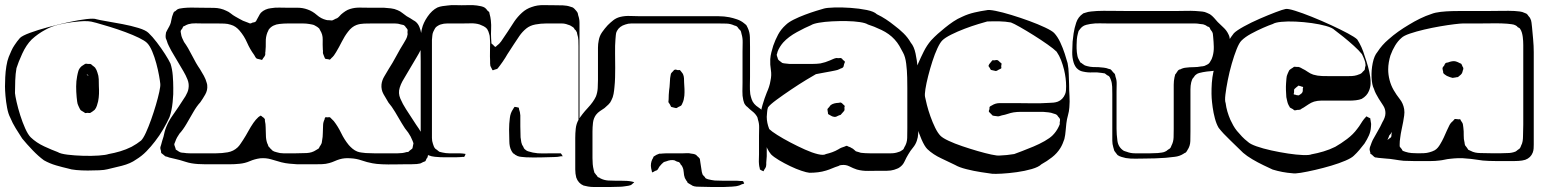

<svg xmlns="http://www.w3.org/2000/svg" viewBox="-30 -614 6173 769"><path d="M664 -262Q665 -240 661.5 -205Q658 -170 649 -145Q639 -123 624 -97Q609 -71 591 -48Q575 -27 556.5 -8Q538 11 515 25Q493 41 458 50Q423 59 400 64Q389 67 367.5 68Q346 69 321.5 69Q297 69 275.5 67Q254 65 243 61Q221 56 195 48.5Q169 41 146 28Q124 12 100.5 -12.5Q77 -37 59 -59Q46 -79 33 -100Q20 -121 11 -143Q3 -158 -1.5 -182Q-6 -206 -8 -229.5Q-10 -253 -10 -268Q-10 -283 -9 -305Q-8 -327 -4.5 -349Q-1 -371 5 -386Q10 -398 15.5 -410.5Q21 -423 28 -433Q33 -441 38.5 -448Q44 -455 50 -462Q59 -471 90 -482.5Q121 -494 162 -505Q203 -516 244 -525Q285 -534 316 -537.5Q347 -541 356 -537Q367 -534 396.5 -529Q426 -524 460.5 -517.5Q495 -511 524.5 -502Q554 -493 565 -482Q580 -468 598 -444.5Q616 -421 631 -397.5Q646 -374 653 -359Q660 -337 662 -311Q664 -285 664 -262ZM535 -51Q544 -60 554.5 -83Q565 -106 575.5 -135.5Q586 -165 594.5 -194Q603 -223 608 -246Q613 -269 612 -278Q611 -289 607 -311.5Q603 -334 596 -360Q589 -386 579.5 -408.5Q570 -431 559 -442Q550 -451 526.5 -462.5Q503 -474 472 -485.5Q441 -497 410 -506.5Q379 -516 355.5 -522.5Q332 -529 323 -529Q307 -530 290.5 -528.5Q274 -527 257 -525Q235 -522 206 -515.5Q177 -509 152 -495Q137 -487 123.5 -477.5Q110 -468 97 -456Q75 -434 59 -399Q43 -364 36 -341Q32 -319 31 -291.5Q30 -264 30 -241Q31 -230 36.5 -205.5Q42 -181 51 -152.5Q60 -124 71 -99.5Q82 -75 93 -64Q116 -42 147.5 -27.5Q179 -13 201 -5Q212 2 240.5 5.5Q269 9 303 10Q337 11 365.5 9Q394 7 405 3Q428 -1 451.5 -8Q475 -15 497 -26Q519 -38 535 -51ZM360 -324Q365 -311 365.5 -297Q366 -283 366 -269Q367 -254 366.5 -238.5Q366 -223 363 -208Q361 -200 358 -190.5Q355 -181 349 -174Q346 -171 340.5 -167.5Q335 -164 332 -162Q330 -161 326.5 -161.5Q323 -162 320 -162Q319 -162 316 -161.5Q313 -161 311 -161Q310 -162 308 -163.5Q306 -165 304 -166L294 -172Q291 -175 288.5 -180.5Q286 -186 284 -190Q280 -198 279 -207.5Q278 -217 277 -225Q275 -246 275 -267.5Q275 -289 279 -309Q281 -320 284 -330Q287 -340 297 -349Q301 -351 305.5 -354.5Q310 -358 314 -359L322 -358Q325 -358 328.5 -358Q332 -358 334 -357Q336 -356 337.5 -354.5Q339 -353 340 -352Q343 -350 346 -347.5Q349 -345 351 -343Q354 -339 356.5 -333.5Q359 -328 360 -324ZM323 -311Q325 -311 325 -310Q325 -311 322 -313.5Q319 -316 319 -316Q316 -316 319 -313Q321 -313 323 -311Z M1588 44Q1573 44 1549 44.5Q1525 45 1501 44Q1477 43 1462 40Q1440 36 1418.5 28.5Q1397 21 1374 20Q1350 18 1330 24Q1320 27 1310 31.5Q1300 36 1289 39Q1275 43 1260 43.5Q1245 44 1230 44H1161Q1145 43 1129 41.5Q1113 40 1097 36Q1076 30 1055.5 24Q1035 18 1012 20Q990 23 970.5 31.5Q951 40 929 42Q909 44 888.5 44Q868 44 848 44Q826 44 793 44Q760 44 737 40Q725 38 713 34Q701 30 690 27Q680 24 669.5 22Q659 20 648 17Q644 15 640 14Q636 13 632 12Q629 10 625.5 6.5Q622 3 616 -1Q615 -3 615 -6.5Q615 -10 614 -12Q612 -18 612 -22Q612 -24 613 -27Q614 -30 615 -33Q617 -41 619.5 -49.5Q622 -58 625 -67Q627 -77 629.5 -86.5Q632 -96 636 -106Q645 -128 658.5 -147.5Q672 -167 685 -186L713 -229Q717 -236 720.5 -244Q724 -252 725 -260Q728 -278 721 -295.5Q714 -313 705 -328Q693 -349 680.5 -369.5Q668 -390 656 -411Q651 -421 646 -430.5Q641 -440 638 -451Q637 -453 636 -456Q635 -459 634 -461Q633 -466 633.5 -473Q634 -480 635 -484Q636 -486 637.5 -489Q639 -492 640 -494Q644 -501 648 -508.5Q652 -516 654 -523Q656 -531 657.5 -539.5Q659 -548 662 -555Q663 -557 664 -560.5Q665 -564 666 -565Q667 -567 669.5 -568Q672 -569 673 -570Q675 -572 678 -574.5Q681 -577 684 -578Q689 -580 695 -580.5Q701 -581 705 -582Q723 -584 741.5 -583.5Q760 -583 777 -583Q800 -583 827 -582.5Q854 -582 876 -571Q886 -567 894.5 -560Q903 -553 912 -548Q920 -543 928 -539Q936 -535 943 -531Q948 -529 953.5 -527Q959 -525 964 -523Q966 -522 968.5 -521Q971 -520 972 -520Q974 -520 976.5 -521Q979 -522 980 -523Q982 -524 986.5 -524.5Q991 -525 993 -527Q995 -528 996.5 -531Q998 -534 999 -536Q1003 -542 1006.5 -549.5Q1010 -557 1015 -563Q1023 -571 1033.5 -575.5Q1044 -580 1054 -581Q1071 -584 1088.5 -583.5Q1106 -583 1123 -583Q1142 -583 1162.5 -583Q1183 -583 1202 -576Q1222 -569 1239 -554Q1256 -539 1277 -534Q1280 -533 1283 -533Q1286 -533 1288 -533Q1291 -533 1294 -532.5Q1297 -532 1300 -532L1307 -535Q1310 -537 1313.5 -538.5Q1317 -540 1320 -541Q1325 -544 1328.5 -548Q1332 -552 1336 -556Q1344 -563 1353 -569Q1362 -575 1372 -578Q1391 -584 1412 -583.5Q1433 -583 1452 -583H1508Q1522 -582 1536 -580.5Q1550 -579 1563 -573Q1573 -569 1581.5 -562Q1590 -555 1599 -549Q1606 -545 1613 -541Q1620 -537 1627 -532Q1629 -531 1631.5 -529.5Q1634 -528 1636 -526Q1645 -518 1650 -505.5Q1655 -493 1657 -481Q1659 -472 1661 -462.5Q1663 -453 1663 -444Q1662 -429 1655 -414.5Q1648 -400 1640 -387Q1629 -368 1617.5 -349Q1606 -330 1595 -311Q1588 -300 1581.5 -288Q1575 -276 1571 -263Q1564 -241 1573.5 -219Q1583 -197 1596 -177Q1606 -161 1616.5 -145.5Q1627 -130 1637 -114Q1648 -99 1657 -83Q1666 -67 1673 -49Q1678 -38 1681 -25Q1684 -12 1684 1Q1684 4 1684 7.5Q1684 11 1683 13Q1683 17 1678 22Q1677 24 1676 27Q1675 30 1673 32L1665 35Q1662 36 1659 38Q1656 40 1652 41Q1649 42 1645.5 42Q1642 42 1639 43Q1627 44 1614.5 44Q1602 44 1588 44ZM1502 0H1563Q1582 0 1595 -4Q1597 -5 1600.5 -5Q1604 -5 1606 -6Q1608 -8 1610.5 -10.5Q1613 -13 1615 -14Q1617 -15 1619 -17Q1621 -19 1622 -20Q1623 -22 1623 -25Q1623 -28 1624 -30Q1624 -32 1625 -35Q1626 -38 1626 -40Q1625 -43 1624 -46Q1623 -49 1622 -51Q1616 -67 1605 -83Q1592 -98 1579 -120.5Q1566 -143 1552.5 -165.5Q1539 -188 1526 -203Q1516 -219 1506 -237Q1496 -255 1498 -276Q1500 -293 1509.5 -308.5Q1519 -324 1527 -338Q1542 -361 1557.5 -390Q1573 -419 1587 -441Q1592 -449 1596.5 -457.5Q1601 -466 1602 -474Q1603 -476 1602.5 -479Q1602 -482 1602 -485Q1602 -487 1602.5 -490.5Q1603 -494 1602 -496Q1601 -498 1599 -500.5Q1597 -503 1595 -505Q1594 -507 1592.5 -509Q1591 -511 1589 -512Q1587 -514 1583 -514.5Q1579 -515 1576 -516Q1565 -520 1552 -520Q1539 -520 1526 -520H1459Q1445 -520 1428.5 -519.5Q1412 -519 1398 -514Q1379 -507 1364 -487Q1350 -469 1339 -447Q1328 -425 1316 -405Q1312 -398 1307.5 -392Q1303 -386 1297 -381Q1296 -380 1294.5 -378Q1293 -376 1291 -375Q1290 -375 1287.5 -376Q1285 -377 1283 -377Q1282 -377 1278 -377.5Q1274 -378 1272 -379Q1271 -380 1270.5 -382.5Q1270 -385 1269 -386Q1268 -389 1266.5 -392.5Q1265 -396 1264 -399Q1263 -403 1263.5 -407Q1264 -411 1263 -415Q1262 -435 1262.5 -455.5Q1263 -476 1252 -493Q1251 -495 1249.5 -498Q1248 -501 1246 -502Q1244 -504 1241 -506Q1238 -508 1236 -509L1229 -513Q1225 -515 1219 -516Q1213 -517 1208 -518Q1196 -520 1183 -520Q1170 -520 1158 -520Q1141 -520 1123.5 -520Q1106 -520 1089 -518Q1077 -517 1065.5 -511.5Q1054 -506 1046 -495Q1045 -493 1044 -490Q1043 -487 1041 -484Q1034 -466 1034.5 -446.5Q1035 -427 1033 -407Q1032 -403 1032.5 -399Q1033 -395 1031 -391Q1030 -389 1028 -386Q1026 -383 1024 -381Q1023 -380 1022 -377.5Q1021 -375 1019 -374L1012 -376Q1009 -377 1005 -377.5Q1001 -378 999 -379Q995 -381 992.5 -386Q990 -391 988 -394Q971 -417 959.5 -443.5Q948 -470 929 -492Q922 -500 913.5 -506Q905 -512 894 -515Q882 -519 868.5 -519.5Q855 -520 842 -520H783Q769 -520 753.5 -520.5Q738 -521 724 -517Q720 -516 716.5 -514Q713 -512 709 -510Q708 -510 704 -508Q703 -507 701.5 -503Q700 -499 698 -497Q697 -496 695.5 -494Q694 -492 694 -490Q693 -488 694 -484.5Q695 -481 695 -479Q696 -470 699.5 -462Q703 -454 707 -446Q723 -424 739 -392Q755 -360 771 -337Q779 -324 786.5 -310.5Q794 -297 798 -282Q800 -276 800 -272Q802 -253 792 -235.5Q782 -218 772 -204Q758 -189 744.5 -165.5Q731 -142 717 -118Q703 -94 689 -79Q684 -72 679.5 -64Q675 -56 672 -47L668 -37Q668 -33 670 -28.5Q672 -24 673 -20Q673 -17 674 -15Q675 -14 676.5 -13.5Q678 -13 679 -12Q682 -10 685.5 -7.5Q689 -5 692 -4Q695 -3 698.5 -2.5Q702 -2 706 -2Q717 0 729.5 0Q742 0 754 0H836Q859 0 882 -4Q905 -8 922 -24Q929 -31 934 -39Q939 -47 944 -54Q955 -71 964.5 -88.5Q974 -106 985 -122Q994 -135 1005 -145Q1007 -146 1010 -148.5Q1013 -151 1014 -151Q1015 -151 1017.5 -149Q1020 -147 1021 -146Q1023 -145 1026 -142.5Q1029 -140 1030 -138Q1031 -137 1031 -134.5Q1031 -132 1031 -130Q1034 -117 1034 -105Q1035 -89 1035 -72.5Q1035 -56 1040 -41Q1042 -38 1043 -34.5Q1044 -31 1045 -28Q1047 -26 1049 -24Q1051 -22 1052 -20Q1054 -19 1056 -16.5Q1058 -14 1060 -12Q1068 -6 1079 -4Q1091 0 1104.5 0Q1118 0 1130 0H1156Q1176 0 1198 -1Q1220 -2 1236 -13L1246 -19Q1248 -21 1249 -24Q1250 -27 1251 -28Q1253 -30 1254.5 -33Q1256 -36 1257 -38Q1259 -41 1259 -44.5Q1259 -48 1260 -51Q1263 -66 1263 -81.5Q1263 -97 1264 -112Q1264 -124 1270 -136Q1270 -141 1273 -144Q1274 -145 1277 -144.5Q1280 -144 1281 -144Q1283 -144 1286.5 -144.5Q1290 -145 1292 -144Q1292 -144 1295 -141L1307 -129Q1324 -107 1336.5 -81Q1349 -55 1367 -33Q1374 -25 1382.5 -18Q1391 -11 1401 -7Q1409 -4 1418 -3Q1427 -2 1435 -1Q1451 0 1467.5 0Q1484 0 1502 0Z M2291 -491V-147Q2291 -140 2291 -132.5Q2291 -125 2290 -117Q2290 -115 2290 -112Q2290 -109 2289 -107Q2287 -105 2287 -104Q2287 -104 2287 -109V-192Q2287 -201 2287 -225Q2287 -249 2287 -279.5Q2287 -310 2287 -341Q2287 -372 2287 -396Q2287 -420 2287 -429Q2287 -441 2286.5 -453Q2286 -465 2282 -477Q2281 -479 2281 -482Q2281 -485 2279 -487Q2278 -490 2276 -492.5Q2274 -495 2272 -496Q2271 -498 2269 -501Q2267 -504 2265 -505Q2261 -508 2255.5 -511Q2250 -514 2245 -515Q2233 -520 2219.5 -520Q2206 -520 2194 -520Q2179 -520 2157.5 -520Q2136 -520 2114.5 -516Q2093 -512 2078 -500Q2062 -487 2050 -469.5Q2038 -452 2027 -435Q2019 -422 2010.5 -409.5Q2002 -397 1994 -383Q1989 -375 1983.5 -367Q1978 -359 1972 -351Q1969 -348 1966.5 -344Q1964 -340 1961 -338Q1959 -337 1956 -336.5Q1953 -336 1951 -335Q1950 -335 1947 -333.5Q1944 -332 1943 -333Q1942 -333 1941 -336Q1940 -339 1939 -340Q1938 -342 1936.5 -345Q1935 -348 1934 -350Q1933 -355 1933 -360Q1933 -365 1933 -369Q1932 -388 1932.5 -406.5Q1933 -425 1933 -444Q1932 -452 1932 -461.5Q1932 -471 1929 -479Q1927 -488 1921 -498Q1915 -505 1907 -509Q1899 -513 1891 -516Q1875 -521 1856 -520.5Q1837 -520 1820 -520H1788Q1775 -520 1761 -520Q1747 -520 1735 -516Q1731 -515 1725 -511.5Q1719 -508 1716 -505Q1713 -502 1710 -496Q1707 -490 1705 -486Q1702 -479 1701.5 -470.5Q1701 -462 1700 -454V-86Q1700 -74 1700 -61.5Q1700 -49 1704 -38Q1705 -34 1707.5 -28Q1710 -22 1713 -19Q1716 -16 1720 -14Q1722 -12 1724.5 -10Q1727 -8 1730 -6L1743 -3Q1756 0 1769 0Q1782 0 1795 0Q1803 0 1810.5 0Q1818 0 1825 1Q1828 2 1833 2Q1835 2 1834 5Q1833 6 1832 9.5Q1831 13 1829 14Q1828 15 1824 14.5Q1820 14 1818 15Q1812 15 1806 15.5Q1800 16 1794 16Q1774 16 1753 16Q1732 16 1712 14Q1699 13 1686.5 8Q1674 3 1666 -8Q1665 -10 1664 -13Q1663 -16 1662 -18Q1658 -29 1657 -40Q1656 -51 1655 -62V-369Q1655 -384 1654.5 -409Q1654 -434 1655 -459Q1656 -484 1660 -499Q1665 -522 1682.5 -547.5Q1700 -573 1722 -584Q1732 -588 1742.5 -589.5Q1753 -591 1763 -592Q1777 -594 1791.5 -593.5Q1806 -593 1819 -593Q1835 -593 1850 -593.5Q1865 -594 1880 -592Q1888 -591 1897 -589Q1906 -587 1912 -583Q1915 -581 1917.5 -578Q1920 -575 1922 -572L1929 -566Q1930 -565 1930 -562.5Q1930 -560 1931 -558Q1933 -551 1934 -545.5Q1935 -540 1936 -532Q1938 -514 1937 -496Q1936 -478 1937 -461Q1937 -457 1937.5 -453Q1938 -449 1938 -445Q1938 -441 1939 -439Q1940 -438 1943 -436Q1946 -434 1947 -432Q1948 -431 1950.5 -428.5Q1953 -426 1954 -426Q1955 -426 1957 -428Q1959 -430 1960 -431Q1970 -438 1977 -448Q1991 -468 2004 -488Q2017 -508 2030 -528Q2043 -547 2060.5 -563Q2078 -579 2100 -586Q2122 -594 2147 -593.5Q2172 -593 2194 -593Q2209 -593 2225 -592.5Q2241 -592 2255 -587Q2258 -586 2261.5 -585Q2265 -584 2267 -582Q2269 -581 2271 -578.5Q2273 -576 2275 -574Q2277 -572 2279 -569.5Q2281 -567 2282 -565Q2284 -563 2284.5 -559Q2285 -555 2286 -552Q2291 -538 2291 -523Q2291 -508 2291 -491ZM2189 15Q2167 16 2133.5 16.5Q2100 17 2077 16Q2069 15 2060 14.5Q2051 14 2043 11Q2040 10 2037.5 8Q2035 6 2032 5Q2031 3 2029 2Q2027 1 2025 0Q2023 -2 2022 -4.5Q2021 -7 2019 -9Q2014 -18 2012 -28Q2010 -38 2010 -48Q2009 -71 2009 -95Q2009 -119 2012 -141Q2014 -161 2025 -177Q2026 -179 2028 -182Q2030 -185 2031 -186L2039 -185Q2040 -184 2043 -184Q2046 -184 2047 -183Q2049 -181 2049 -176Q2053 -166 2054 -152Q2054 -130 2054 -108Q2054 -86 2055 -64Q2056 -54 2058 -44Q2060 -34 2066 -26Q2068 -20 2071 -17Q2078 -10 2087 -7.5Q2096 -5 2104 -3Q2123 1 2144 0.5Q2165 0 2184 0H2216Q2219 3 2222 9Q2224 11 2224 11Q2224 12 2220.5 12Q2217 12 2216 12Q2204 15 2189 15Z M3040 -71Q3040 -49 3041 -17.5Q3042 14 3039 37Q3039 41 3039 45.5Q3039 50 3038 53Q3037 56 3035.5 59Q3034 62 3032 64Q3031 65 3030 68Q3029 71 3028 72Q3027 72 3024.5 70.5Q3022 69 3021 69Q3020 68 3017.5 67Q3015 66 3014 65Q3013 64 3013 60Q3012 56 3011 52Q3010 48 3010 44Q3009 34 3009.5 24Q3010 14 3010 4V-70Q3010 -86 3010.5 -102.5Q3011 -119 3006 -134Q3005 -137 3004.5 -140.5Q3004 -144 3002 -147Q2995 -159 2984 -167.5Q2973 -176 2963 -186Q2958 -189 2955 -194Q2952 -197 2950 -203Q2948 -209 2947 -213Q2943 -230 2943.5 -248.5Q2944 -267 2944 -283V-408Q2944 -425 2944.5 -443.5Q2945 -462 2940 -478Q2939 -481 2938.5 -484.5Q2938 -488 2936 -491Q2935 -493 2933.5 -494.5Q2932 -496 2930 -497Q2928 -500 2925.5 -503.5Q2923 -507 2921 -508Q2919 -510 2916 -510.5Q2913 -511 2911 -512Q2896 -519 2880 -519.5Q2864 -520 2848 -520H2522Q2511 -520 2498.5 -520Q2486 -520 2475 -516Q2451 -509 2441 -490Q2437 -483 2436.5 -473.5Q2436 -464 2435 -456Q2433 -434 2433.5 -399.5Q2434 -365 2434 -342Q2434 -323 2433.5 -303.5Q2433 -284 2431 -265Q2430 -252 2427.5 -238Q2425 -224 2419 -213Q2415 -203 2407 -195.5Q2399 -188 2391 -181Q2382 -175 2373 -169Q2364 -163 2357 -154Q2347 -140 2345 -122Q2343 -104 2343 -87V19Q2343 32 2344 43.5Q2345 55 2348 67L2351 78Q2353 80 2355 82.5Q2357 85 2358 87Q2360 88 2361.5 90.5Q2363 93 2364 95Q2366 96 2369 97Q2372 98 2374 100Q2389 108 2406.5 109Q2424 110 2441 110H2462Q2472 110 2481 110.5Q2490 111 2500 113Q2502 114 2504 114Q2506 114 2508 115Q2510 115 2510 116Q2510 116 2508 118Q2507 119 2504.5 121Q2502 123 2500 125Q2498 127 2494.5 128Q2491 129 2487 130Q2479 131 2470 132.5Q2461 134 2452 134Q2433 135 2413 135Q2393 135 2373 135Q2361 135 2348.5 135Q2336 135 2325 133Q2321 132 2316 131Q2311 130 2307 129Q2286 120 2278 97Q2274 82 2274 64.5Q2274 47 2274 31V-62Q2274 -80 2276 -99Q2278 -118 2287 -134Q2301 -157 2324 -181.5Q2347 -206 2357 -228Q2363 -244 2364 -261Q2365 -278 2365 -294V-393Q2365 -408 2365 -423Q2365 -438 2368 -452Q2371 -470 2381.5 -485Q2392 -500 2404 -513Q2415 -524 2426.5 -533Q2438 -542 2453 -546Q2473 -551 2494.5 -550Q2516 -549 2535 -549H2807Q2828 -549 2849 -549Q2870 -549 2891 -545Q2906 -542 2922 -536.5Q2938 -531 2950 -521Q2952 -519 2955.5 -516.5Q2959 -514 2960 -512Q2963 -507 2965 -502Q2973 -485 2973.5 -465Q2974 -445 2974 -426V-306Q2974 -289 2973.5 -271.5Q2973 -254 2975 -237Q2977 -227 2980.5 -216.5Q2984 -206 2991 -198Q2998 -190 3007.5 -184Q3017 -178 3024 -170Q3040 -151 3040 -123.5Q3040 -96 3040 -71ZM2650 -253Q2652 -265 2652.5 -277.5Q2653 -290 2654 -301Q2655 -305 2655.5 -310Q2656 -315 2657 -318Q2658 -321 2661.5 -324.5Q2665 -328 2667 -330Q2669 -334 2671 -334Q2673 -336 2678 -335Q2683 -334 2685 -333Q2687 -333 2689.5 -333.5Q2692 -334 2693 -333Q2695 -332 2695.5 -331Q2696 -330 2697 -329Q2699 -326 2702 -322.5Q2705 -319 2706 -316Q2709 -309 2709.5 -300.5Q2710 -292 2710 -284Q2711 -271 2711.5 -257.5Q2712 -244 2711 -231Q2710 -223 2708.5 -215.5Q2707 -208 2703 -200Q2702 -198 2701 -195.5Q2700 -193 2698 -191Q2697 -190 2693.5 -188.5Q2690 -187 2688 -186Q2686 -185 2683 -183Q2680 -181 2678 -181Q2676 -181 2673.5 -182Q2671 -183 2669 -183Q2667 -184 2663.5 -184.5Q2660 -185 2658 -186Q2657 -188 2655.5 -191Q2654 -194 2653 -196Q2649 -201 2647 -205L2648 -216Q2648 -225 2648.5 -234Q2649 -243 2650 -253ZM2868 135Q2846 135 2822 135Q2798 135 2775 134Q2768 134 2759.5 133.5Q2751 133 2744 130Q2741 128 2738.5 126.5Q2736 125 2734 124L2724 118Q2723 116 2722.5 114Q2722 112 2720 111L2713 99Q2709 88 2708.5 76Q2708 64 2703 54Q2702 52 2700.5 49.5Q2699 47 2697 46Q2696 44 2694.5 41Q2693 38 2691 37Q2690 35 2686.5 34.5Q2683 34 2681 33Q2676 30 2671 28Q2656 25 2639 32Q2637 33 2634 33.5Q2631 34 2629 35Q2625 38 2620.5 42.5Q2616 47 2613 51Q2610 54 2607.5 59.5Q2605 65 2601 68Q2599 69 2595.5 70Q2592 71 2590 73Q2589 73 2586 75Q2583 77 2582 76Q2581 76 2581 73L2578 60Q2576 50 2577.5 40.5Q2579 31 2583 23Q2585 21 2586 17.5Q2587 14 2588 13L2593 10Q2596 8 2599.5 6Q2603 4 2607 3Q2610 1 2614 1.5Q2618 2 2621 1Q2631 0 2640 0Q2649 0 2659 0H2707Q2714 0 2722 -0.5Q2730 -1 2737 1Q2741 1 2747.5 2.5Q2754 4 2757 6Q2760 7 2761 10Q2768 15 2773 22Q2774 25 2774 29Q2774 33 2775 36Q2777 46 2778 55.5Q2779 65 2781 75Q2782 77 2782.5 80Q2783 83 2784 85Q2786 88 2788.5 90.5Q2791 93 2793 95Q2795 100 2798 101L2806 104Q2813 106 2819.5 107Q2826 108 2833 109Q2852 110 2871 110Q2890 110 2909 110Q2917 110 2923.5 110Q2930 110 2937 111Q2939 111 2942 111Q2945 111 2946 112Q2948 113 2948 116Q2949 117 2950 118Q2951 119 2950 121Q2950 122 2948.5 122Q2947 122 2945 123Q2942 124 2939 125Q2936 126 2933 128Q2919 133 2902 133.5Q2885 134 2868 135Z M3279 69Q3263 74 3246 76Q3229 78 3212 78Q3201 77 3180 70Q3159 63 3135 51.5Q3111 40 3090 27.5Q3069 15 3058 4Q3042 -16 3034.5 -41.5Q3027 -67 3022 -89Q3016 -115 3016 -143Q3016 -166 3024 -193.5Q3032 -221 3041 -243Q3046 -254 3050 -266Q3054 -278 3056 -291Q3061 -313 3057.5 -334Q3054 -355 3055 -377Q3056 -391 3059.5 -404.5Q3063 -418 3067 -431Q3075 -454 3086.5 -475.5Q3098 -497 3117 -514Q3128 -525 3149 -535.5Q3170 -546 3194 -555Q3218 -564 3239 -570.5Q3260 -577 3271 -580Q3282 -583 3311.5 -584Q3341 -585 3376.5 -582.5Q3412 -580 3441.5 -574Q3471 -568 3482 -557Q3501 -548 3518.5 -536.5Q3536 -525 3552 -512Q3571 -498 3588.5 -481Q3606 -464 3618 -443Q3631 -428 3637 -399.5Q3643 -371 3645.5 -342.5Q3648 -314 3648 -299V-108Q3648 -94 3647.5 -79Q3647 -64 3642 -50Q3637 -35 3626.5 -22.5Q3616 -10 3608 4Q3600 17 3593 32.5Q3586 48 3572 57Q3568 60 3562 62Q3556 64 3551 66Q3538 70 3522 70Q3506 70 3492 70Q3470 70 3447 70.5Q3424 71 3402 65Q3387 60 3372.5 52.5Q3358 45 3341 47Q3337 47 3334 48Q3331 49 3328 51Q3315 55 3303.5 60Q3292 65 3279 69ZM3587 -403Q3580 -417 3572 -430.5Q3564 -444 3553 -456Q3532 -479 3500.5 -494Q3469 -509 3446 -516Q3437 -522 3414 -525.5Q3391 -529 3361.5 -529.5Q3332 -530 3302.5 -528.5Q3273 -527 3250 -523Q3227 -519 3218 -513Q3196 -504 3162 -485.5Q3128 -467 3107 -444Q3100 -436 3094 -426.5Q3088 -417 3084 -406Q3084 -404 3083 -401Q3082 -398 3081 -396Q3081 -392 3082.5 -388Q3084 -384 3085 -381Q3085 -380 3085.5 -378Q3086 -376 3090 -372Q3093 -370 3096.5 -367Q3100 -364 3103 -362Q3109 -360 3117.5 -359.5Q3126 -359 3132 -358H3195Q3210 -358 3225.5 -358Q3241 -358 3256 -360Q3266 -362 3275.5 -365Q3285 -368 3294 -372Q3299 -374 3305.5 -377Q3312 -380 3317 -381Q3319 -382 3322 -381.5Q3325 -381 3328 -381Q3330 -381 3333.5 -381.5Q3337 -382 3339 -381Q3344 -379 3346 -374Q3348 -373 3351 -370.5Q3354 -368 3354 -366Q3354 -365 3353 -362.5Q3352 -360 3351 -358Q3350 -356 3349.5 -351.5Q3349 -347 3347 -345Q3345 -342 3340 -340.5Q3335 -339 3332 -337Q3324 -333 3314.5 -331.5Q3305 -330 3297 -328Q3282 -325 3267 -322.5Q3252 -320 3238 -317Q3227 -311 3199 -294Q3171 -277 3139 -255.5Q3107 -234 3080.5 -214.5Q3054 -195 3046 -184Q3043 -175 3042.5 -165.5Q3042 -156 3041 -146Q3041 -122 3051 -97Q3060 -88 3083 -73.5Q3106 -59 3135.5 -43.5Q3165 -28 3194 -15Q3223 -2 3246 3.5Q3269 9 3278 3Q3291 0 3303.5 -4.5Q3316 -9 3328 -16Q3334 -20 3340 -22.5Q3346 -25 3353 -27Q3355 -28 3357.5 -29Q3360 -30 3361 -30Q3363 -30 3365 -28.5Q3367 -27 3368 -27Q3372 -26 3375 -24.5Q3378 -23 3381 -21Q3386 -19 3390 -15Q3394 -11 3398 -8Q3403 -7 3408.5 -5Q3414 -3 3418 -2Q3427 -1 3436 -0.5Q3445 0 3453 0H3509Q3523 0 3539 0Q3555 0 3568 -5Q3577 -7 3587 -15Q3590 -18 3592 -24Q3603 -41 3603.5 -61.5Q3604 -82 3604 -101V-261Q3604 -276 3603.5 -303.5Q3603 -331 3599.5 -359Q3596 -387 3587 -403ZM3303 -148 3292 -154Q3291 -155 3289.5 -155.5Q3288 -156 3287 -157Q3286 -159 3286 -162.5Q3286 -166 3285 -168L3284 -177Q3285 -179 3287 -181Q3289 -183 3290 -184Q3294 -190 3297 -193Q3304 -198 3312.5 -200Q3321 -202 3328 -202Q3330 -202 3333.5 -203Q3337 -204 3338 -203Q3341 -202 3344 -199Q3347 -196 3349 -194Q3350 -193 3351 -192.5Q3352 -192 3353 -190Q3354 -188 3352 -184Q3352 -182 3352.5 -177.5Q3353 -173 3351 -170Q3350 -169 3348 -166.5Q3346 -164 3344 -162L3337 -154Q3334 -153 3330.5 -152Q3327 -151 3324 -149Q3322 -148 3320 -147Q3318 -146 3316 -146Q3312 -145 3303 -148Z M4233 -57Q4230 -48 4226 -38.5Q4222 -29 4217 -21Q4204 0 4183.5 16Q4163 32 4141 44Q4130 55 4102.5 63Q4075 71 4042.5 75.5Q4010 80 3982.5 81.5Q3955 83 3944 82Q3929 80 3899.5 75.5Q3870 71 3840.5 63.5Q3811 56 3796 47Q3774 36 3740.5 20.5Q3707 5 3684 -17Q3673 -28 3661 -55.5Q3649 -83 3639 -115.5Q3629 -148 3622.5 -175.5Q3616 -203 3616 -214Q3617 -234 3619 -254Q3621 -274 3626 -293Q3630 -310 3635.5 -327.5Q3641 -345 3648 -361Q3658 -384 3670 -408Q3682 -432 3699 -452Q3712 -466 3726 -478.5Q3740 -491 3755 -503Q3771 -516 3788 -527.5Q3805 -539 3824 -547Q3847 -558 3873 -564Q3899 -570 3921 -573Q3930 -576 3957.5 -570.5Q3985 -565 4021 -554Q4057 -543 4092.5 -530Q4128 -517 4155.5 -504Q4183 -491 4192 -482Q4206 -467 4216.5 -444.5Q4227 -422 4234.5 -399Q4242 -376 4246 -361Q4250 -340 4250.5 -318.5Q4251 -297 4252 -275Q4252 -253 4253.5 -230Q4255 -207 4253 -184Q4252 -168 4247.5 -152.5Q4243 -137 4241 -120Q4239 -105 4238 -89.5Q4237 -74 4233 -57ZM3924 -528Q3913 -525 3888 -517.5Q3863 -510 3834 -499Q3805 -488 3780 -475.5Q3755 -463 3744 -452Q3735 -443 3724.5 -420.5Q3714 -398 3704.5 -368.5Q3695 -339 3687.5 -309.5Q3680 -280 3676.5 -257.5Q3673 -235 3675 -226Q3677 -215 3682.5 -193.5Q3688 -172 3696.5 -148Q3705 -124 3715.5 -102.5Q3726 -81 3737 -70Q3746 -61 3769.5 -50Q3793 -39 3824 -28.5Q3855 -18 3886 -9Q3917 0 3940.5 5Q3964 10 3973 9Q4002 8 4032 3Q4043 -1 4064 -9Q4085 -17 4109 -27Q4133 -37 4154 -49Q4175 -61 4186 -72Q4201 -87 4210 -106Q4211 -108 4212 -110.5Q4213 -113 4214 -115Q4215 -118 4214.5 -121Q4214 -124 4215 -127Q4215 -129 4215.5 -132.5Q4216 -136 4215 -138Q4214 -140 4212 -142.5Q4210 -145 4208 -147Q4207 -149 4205 -151.5Q4203 -154 4201 -155Q4198 -157 4190 -159Q4180 -163 4169.5 -164Q4159 -165 4148 -166H4084Q4071 -166 4057.5 -166Q4044 -166 4030 -164Q4018 -162 4006.5 -158Q3995 -154 3983 -152Q3979 -151 3975 -149.5Q3971 -148 3967 -148Q3963 -148 3959 -149Q3955 -150 3951 -150Q3950 -151 3948.5 -150.5Q3947 -150 3946 -151Q3944 -153 3941.5 -155.5Q3939 -158 3937 -160Q3936 -161 3934 -163Q3932 -165 3931 -166Q3930 -168 3931 -172Q3932 -176 3933 -177Q3933 -179 3933 -182Q3933 -185 3934 -186Q3935 -188 3938.5 -189.5Q3942 -191 3943 -192Q3957 -201 3974 -201Q3991 -201 4007 -201Q4018 -201 4040.5 -201Q4063 -201 4089.5 -200.5Q4116 -200 4138.5 -200.5Q4161 -201 4172 -202Q4180 -202 4189.5 -203Q4199 -204 4207 -207Q4227 -215 4236 -237Q4239 -244 4239.5 -253Q4240 -262 4240 -269Q4240 -300 4232 -334Q4227 -354 4220 -372.5Q4213 -391 4202 -407Q4191 -418 4165.5 -436Q4140 -454 4110.5 -472.5Q4081 -491 4055.5 -505.5Q4030 -520 4019 -524Q3997 -528 3973 -528.5Q3949 -529 3924 -528ZM3932 -357 3941 -368Q3942 -369 3942.5 -370Q3943 -371 3944 -372Q3946 -373 3950 -372.5Q3954 -372 3956 -373Q3958 -373 3961 -373.5Q3964 -374 3965 -373Q3968 -372 3971 -369Q3974 -366 3976 -364Q3980 -362 3981 -360Q3982 -359 3981 -355Q3980 -351 3980 -349Q3980 -348 3980.5 -345Q3981 -342 3980 -340Q3979 -339 3975.5 -337.5Q3972 -336 3970 -335Q3968 -334 3965 -332Q3962 -330 3960 -330Q3959 -329 3956.5 -330Q3954 -331 3952 -331Q3950 -332 3945.5 -332.5Q3941 -333 3939 -334Q3937 -336 3935.5 -339.5Q3934 -343 3932 -345Q3931 -347 3930 -348Q3929 -349 3929 -350Q3929 -351 3932 -357Z M4896 -384Q4894 -375 4891.5 -365.5Q4889 -356 4881 -348Q4875 -342 4866.5 -339Q4858 -336 4850 -334Q4835 -330 4819.5 -329Q4804 -328 4788 -325Q4781 -324 4772.5 -321.5Q4764 -319 4759 -314Q4756 -312 4754 -308.5Q4752 -305 4750 -303Q4746 -299 4745 -296Q4744 -294 4743 -290.5Q4742 -287 4741 -284Q4738 -271 4738 -256.5Q4738 -242 4738 -228V-87Q4738 -69 4737.5 -49Q4737 -29 4726 -13Q4725 -11 4723.5 -8.5Q4722 -6 4720 -4Q4718 -2 4715 -1Q4712 0 4710 2Q4694 12 4675.5 14Q4657 16 4639 18Q4597 21 4556 21Q4537 21 4517.5 21.5Q4498 22 4479 19Q4471 17 4462 14.5Q4453 12 4446 7Q4444 5 4442.5 2.5Q4441 0 4439 -2Q4438 -4 4436 -6Q4434 -8 4433 -10Q4432 -13 4431 -17Q4430 -21 4429 -24Q4425 -37 4425 -50.5Q4425 -64 4425 -77V-237Q4425 -251 4424.5 -266.5Q4424 -282 4419 -295Q4418 -297 4416.5 -301Q4415 -305 4413 -307Q4412 -309 4409 -310.5Q4406 -312 4404 -313L4395 -320Q4392 -321 4388.5 -321Q4385 -321 4382 -322Q4364 -325 4345.5 -324Q4327 -323 4309 -327Q4297 -329 4288 -336Q4281 -341 4276.5 -349Q4272 -357 4270 -364Q4264 -384 4264.5 -406Q4265 -428 4266 -447Q4267 -455 4268 -463.5Q4269 -472 4270 -480Q4273 -501 4280.5 -523.5Q4288 -546 4307 -559Q4309 -561 4312 -561.5Q4315 -562 4317 -563Q4328 -567 4340 -568Q4352 -569 4364 -570Q4387 -571 4421.5 -570.5Q4456 -570 4478 -570H4686Q4704 -570 4722 -570.5Q4740 -571 4758 -570Q4767 -569 4776.5 -568.5Q4786 -568 4795 -566Q4804 -563 4816 -557Q4825 -551 4832.5 -542.5Q4840 -534 4847 -526Q4858 -515 4870.5 -503.5Q4883 -492 4890 -477Q4894 -470 4895 -462Q4896 -454 4897 -446Q4898 -431 4898 -416Q4898 -401 4896 -384ZM4829 -466Q4828 -471 4828 -475.5Q4828 -480 4826 -484Q4825 -487 4822.5 -490Q4820 -493 4818 -496Q4816 -502 4814 -504Q4813 -506 4810.5 -506.5Q4808 -507 4806 -508Q4803 -510 4800 -512Q4797 -514 4793 -515Q4789 -517 4785 -517Q4781 -517 4776 -518Q4766 -520 4756 -520Q4746 -520 4736 -520H4411Q4393 -520 4374.5 -520.5Q4356 -521 4337 -518Q4330 -517 4320.5 -514.5Q4311 -512 4305 -507Q4303 -506 4301 -503.5Q4299 -501 4297 -499L4290 -490Q4289 -488 4288.5 -484.5Q4288 -481 4287 -479Q4284 -468 4283 -456.5Q4282 -445 4282 -434Q4282 -427 4282 -420Q4282 -413 4283 -405Q4284 -399 4285 -392Q4286 -385 4289 -379Q4291 -376 4293 -371.5Q4295 -367 4297 -364Q4299 -363 4301.5 -361.5Q4304 -360 4306 -358Q4308 -357 4310.5 -355Q4313 -353 4315 -352Q4317 -351 4320 -350.5Q4323 -350 4325 -349Q4336 -346 4347.5 -345.5Q4359 -345 4370 -345Q4381 -344 4391 -343Q4401 -342 4411 -338Q4413 -337 4415.5 -337Q4418 -337 4419 -335Q4421 -334 4423.5 -330.5Q4426 -327 4428 -325L4434 -319Q4436 -317 4436.5 -313Q4437 -309 4438 -306Q4443 -293 4442.5 -277.5Q4442 -262 4442 -248V-98Q4442 -76 4445.5 -50Q4449 -24 4471 -10Q4473 -9 4476.5 -8Q4480 -7 4483 -6Q4498 0 4515.5 0Q4533 0 4549 0Q4563 0 4578 0Q4593 0 4607 -1Q4615 -2 4623.5 -3Q4632 -4 4639 -8Q4642 -9 4646 -13Q4648 -15 4652 -17Q4656 -19 4657 -21Q4659 -23 4660 -26Q4661 -29 4662 -31Q4670 -46 4670.5 -64Q4671 -82 4671 -98V-245Q4671 -259 4671 -274.5Q4671 -290 4674 -304L4677 -316Q4679 -318 4680.5 -320Q4682 -322 4683 -324Q4685 -326 4686.5 -329Q4688 -332 4690 -333Q4692 -336 4697 -336Q4708 -342 4720 -343Q4735 -345 4750.5 -345Q4766 -345 4781 -348Q4786 -348 4794 -350Q4798 -352 4803.5 -354.5Q4809 -357 4812 -360Q4815 -363 4817 -367Q4824 -377 4827 -389Q4832 -407 4831.5 -426.5Q4831 -446 4829 -466Z M5435 -39Q5425 -26 5414.5 -13.5Q5404 -1 5392 10Q5383 19 5358.5 29.5Q5334 40 5302 49.5Q5270 59 5237.5 66.5Q5205 74 5180.5 78Q5156 82 5147 80Q5106 77 5067 65Q5052 58 5030 47.5Q5008 37 4986 24Q4964 11 4949 -2Q4927 -24 4897.5 -52Q4868 -80 4851 -102Q4842 -117 4836 -139.5Q4830 -162 4827 -184Q4824 -206 4823 -221Q4822 -236 4822.5 -259Q4823 -282 4826 -304.5Q4829 -327 4835 -342Q4841 -362 4851 -381Q4861 -400 4872 -419Q4881 -435 4891 -451Q4901 -467 4912 -481Q4923 -492 4952 -508Q4981 -524 5015.5 -539Q5050 -554 5079 -565Q5108 -576 5119 -578Q5128 -580 5157 -571Q5186 -562 5224.5 -546.5Q5263 -531 5301 -513.5Q5339 -496 5368 -480.5Q5397 -465 5406 -456Q5425 -427 5436 -389Q5443 -369 5449 -348Q5455 -327 5458 -306Q5460 -293 5459.5 -278.5Q5459 -264 5453 -250Q5445 -230 5424 -218Q5414 -214 5401 -212.5Q5388 -211 5376 -211H5289Q5275 -211 5261 -211Q5247 -211 5233 -207Q5221 -203 5211.5 -196.5Q5202 -190 5191 -183Q5188 -182 5184.5 -179.5Q5181 -177 5178 -175Q5175 -174 5172 -174Q5169 -174 5167 -174Q5159 -172 5155 -172Q5151 -174 5148 -177Q5145 -179 5141.5 -180.5Q5138 -182 5136 -184Q5135 -186 5133.5 -189Q5132 -192 5131 -193Q5127 -201 5125.5 -209Q5124 -217 5122 -225Q5121 -239 5120.5 -253Q5120 -267 5121 -281Q5122 -290 5122.5 -300Q5123 -310 5127 -318Q5129 -322 5130.5 -326Q5132 -330 5134 -333Q5136 -335 5139.5 -337.5Q5143 -340 5145 -341Q5147 -342 5149 -343.5Q5151 -345 5152 -346Q5154 -347 5157.5 -346.5Q5161 -346 5163 -346Q5165 -346 5168.5 -346Q5172 -346 5174 -345Q5177 -344 5180 -342.5Q5183 -341 5186 -339Q5197 -334 5207.5 -326.5Q5218 -319 5230 -315Q5247 -310 5265.5 -309.5Q5284 -309 5301 -309H5365Q5375 -309 5385 -309.5Q5395 -310 5405 -313Q5409 -315 5413 -316Q5417 -317 5420 -319Q5424 -321 5426.5 -324.5Q5429 -328 5432 -330Q5433 -332 5434 -332.5Q5435 -333 5436 -334Q5436 -338 5437 -340Q5437 -344 5438.5 -348Q5440 -352 5439 -356Q5439 -360 5438 -364Q5437 -368 5436 -371Q5432 -383 5425 -397Q5413 -412 5392.5 -430.5Q5372 -449 5351 -466Q5330 -483 5315 -494Q5306 -503 5281 -510Q5256 -517 5224 -521.5Q5192 -526 5159.5 -527.5Q5127 -529 5102 -526.5Q5077 -524 5068 -518Q5053 -513 5029 -502.5Q5005 -492 4981 -479Q4957 -466 4942 -451Q4933 -442 4923 -417Q4913 -392 4903.5 -359Q4894 -326 4887.5 -293Q4881 -260 4878 -235Q4875 -210 4879 -201Q4881 -184 4886 -167Q4891 -150 4898 -134Q4903 -123 4909.5 -111.5Q4916 -100 4924 -90Q4934 -78 4944.5 -67Q4955 -56 4968 -46Q4977 -37 5002.5 -28Q5028 -19 5062 -11.5Q5096 -4 5129.5 1Q5163 6 5188.5 7Q5214 8 5223 4Q5246 0 5271 -7.5Q5296 -15 5318 -26Q5341 -39 5365.5 -57.5Q5390 -76 5406 -98Q5414 -108 5420 -118Q5426 -128 5433 -137L5441 -146Q5442 -146 5442 -147Q5442 -148 5443 -148Q5444 -148 5446.5 -146Q5449 -144 5450 -144Q5452 -143 5454.5 -142Q5457 -141 5458 -140Q5459 -139 5458.5 -137.5Q5458 -136 5459 -135Q5460 -131 5460 -128Q5460 -125 5461 -122Q5462 -118 5461.5 -114Q5461 -110 5461 -106Q5460 -88 5453 -72Q5446 -56 5435 -39ZM5172 -232Q5175 -234 5180 -237.5Q5185 -241 5186 -244Q5188 -247 5188 -252Q5188 -257 5188 -260Q5190 -262 5189 -265Q5188 -267 5187 -266.5Q5186 -266 5184 -267Q5182 -268 5177 -269.5Q5172 -271 5170 -271Q5169 -270 5167 -268Q5165 -266 5163 -265Q5162 -264 5159 -261.5Q5156 -259 5154 -257Q5153 -255 5153 -251Q5153 -247 5153 -244Q5153 -243 5152 -240Q5151 -237 5152 -236Q5153 -235 5157 -235Q5163 -232 5172 -232Z M6113 -405V-35Q6113 -28 6112.5 -19.5Q6112 -11 6109 -3Q6101 18 6079 26Q6076 27 6072.5 27.5Q6069 28 6066 29Q6052 31 6037 31Q6022 31 6008 31Q5986 31 5959 31Q5932 31 5909 29Q5893 27 5877 24.5Q5861 22 5844 21Q5828 19 5811.5 19.5Q5795 20 5778 22Q5767 23 5756 25.5Q5745 28 5734 29Q5718 31 5702 31Q5686 31 5669 31Q5650 31 5631 31Q5612 31 5592 30Q5573 28 5555.5 25Q5538 22 5520 21L5488 18Q5486 17 5482.5 17Q5479 17 5477 16Q5473 14 5470 10.5Q5467 7 5464 5Q5460 3 5459 2Q5458 0 5458.5 -1.5Q5459 -3 5458 -4Q5457 -8 5456 -12Q5455 -16 5456 -20Q5456 -22 5457 -25Q5458 -28 5459 -30Q5461 -37 5463.5 -42.5Q5466 -48 5468 -53Q5478 -72 5488.5 -89.5Q5499 -107 5507 -125Q5512 -133 5515.5 -142.5Q5519 -152 5519 -161Q5519 -178 5509.5 -192Q5500 -206 5492 -219Q5486 -229 5481 -238.5Q5476 -248 5473 -258Q5465 -273 5463.5 -302.5Q5462 -332 5468 -361.5Q5474 -391 5487 -406Q5496 -420 5507 -432.5Q5518 -445 5531 -456Q5550 -473 5570.5 -487.5Q5591 -502 5613 -515Q5634 -528 5657.5 -539.5Q5681 -551 5703 -558Q5718 -564 5740.5 -566.5Q5763 -569 5785.5 -569.5Q5808 -570 5823 -570H5934Q5957 -570 5985.5 -570.5Q6014 -571 6036 -570Q6047 -569 6057 -568Q6067 -567 6077 -562Q6079 -561 6082 -560Q6085 -559 6086 -557Q6088 -556 6089 -554Q6090 -552 6091 -551Q6093 -548 6095.5 -545.5Q6098 -543 6099 -540Q6103 -533 6104 -523.5Q6105 -514 6106 -506Q6108 -484 6110.5 -457Q6113 -430 6113 -405ZM6071 -162V-400Q6071 -417 6071 -433.5Q6071 -450 6069 -466Q6068 -474 6065.5 -483Q6063 -492 6058 -499Q6057 -501 6054 -502.5Q6051 -504 6049 -505Q6048 -507 6045.5 -509Q6043 -511 6041 -512Q6034 -516 6024.5 -517Q6015 -518 6007 -519Q5985 -521 5950.5 -520.5Q5916 -520 5893 -520H5829Q5820 -520 5795 -517Q5770 -514 5738 -508.5Q5706 -503 5674 -495.5Q5642 -488 5617 -479.5Q5592 -471 5583 -462Q5569 -450 5558 -432Q5547 -414 5539 -392Q5535 -379 5532.5 -364.5Q5530 -350 5530 -336Q5530 -315 5535.5 -293.5Q5541 -272 5552 -253Q5563 -234 5576.5 -217Q5590 -200 5594 -177Q5596 -164 5594 -151Q5592 -138 5590 -126Q5587 -110 5583.5 -94Q5580 -78 5578 -61Q5577 -55 5576.5 -49Q5576 -43 5576 -36V-28Q5577 -25 5580 -22Q5583 -19 5584 -17Q5585 -16 5586 -13.5Q5587 -11 5588 -10Q5590 -9 5593.5 -8Q5597 -7 5599 -6Q5611 -2 5624 -1Q5637 0 5650 0Q5661 0 5673 -0.5Q5685 -1 5695 -4Q5700 -5 5706 -7.5Q5712 -10 5716 -12Q5723 -16 5728.5 -22.5Q5734 -29 5738 -36Q5746 -49 5752.5 -63Q5759 -77 5765 -91Q5770 -102 5775 -112Q5780 -122 5789 -129Q5791 -131 5793 -133.5Q5795 -136 5796 -137Q5799 -138 5804 -137Q5809 -136 5813 -136Q5814 -136 5815.5 -136.5Q5817 -137 5818 -136Q5820 -135 5820 -134Q5820 -133 5821 -131Q5823 -128 5825.5 -124.5Q5828 -121 5829 -117Q5830 -114 5830 -110.5Q5830 -107 5831 -103Q5833 -88 5832.5 -72.5Q5832 -57 5836 -42Q5836 -38 5838 -32L5845 -23Q5847 -19 5851 -14Q5853 -13 5855.5 -12Q5858 -11 5860 -10Q5869 -5 5879 -3Q5889 -1 5899 -1Q5922 0 5954 0Q5986 0 6008 -1Q6025 -1 6040 -7Q6042 -8 6044.5 -10Q6047 -12 6048 -13Q6050 -15 6053 -16.5Q6056 -18 6057 -20Q6059 -22 6060 -24.5Q6061 -27 6062 -30Q6067 -39 6068.5 -49Q6070 -59 6070 -69Q6071 -92 6071 -115Q6071 -138 6071 -162ZM5765 -310Q5762 -312 5757.5 -315Q5753 -318 5751 -321Q5750 -323 5750 -326.5Q5750 -330 5749 -331Q5749 -333 5748 -336.5Q5747 -340 5748 -342Q5748 -344 5750.5 -347Q5753 -350 5754 -351Q5755 -353 5756.5 -356.5Q5758 -360 5760 -361Q5762 -363 5765 -363Q5768 -363 5770 -364Q5777 -367 5785.5 -368.5Q5794 -370 5801 -368Q5805 -367 5809 -365Q5813 -363 5817 -361Q5818 -360 5819.5 -360Q5821 -360 5822 -359Q5824 -357 5825.5 -353Q5827 -349 5828 -347Q5829 -346 5830 -344Q5831 -342 5831 -340Q5831 -336 5829 -332Q5828 -329 5827 -324.5Q5826 -320 5821 -315Q5818 -313 5815 -310Q5812 -307 5809 -305Q5808 -305 5805.5 -305Q5803 -305 5801 -304Q5798 -304 5794.5 -303Q5791 -302 5788 -302Q5783 -303 5777.5 -305Q5772 -307 5765 -310ZM5534 -71Q5533 -68 5532 -65Q5531 -62 5529 -58Q5525 -54 5529 -55Q5531 -57 5535 -59.5Q5539 -62 5541 -64Q5543 -67 5543 -72Q5543 -77 5544 -80Q5546 -84 5545 -85Q5545 -86 5544.5 -85Q5544 -84 5544 -83Z"/></svg>

Font: Rubik Vinyl
Style: Regular
Weight: 400
Designer: Hubert and Fischer, NaN
Foundry: Hubert and Fischer, NaN
Version: Version 2.200